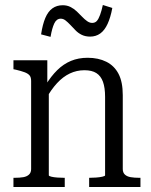

<svg xmlns="http://www.w3.org/2000/svg" viewBox="-20 -751 607 771"><path d="M34 0V-37H39Q59 -37 73.5 -39.5Q88 -42 96.5 -50Q105 -58 105 -72V-426Q105 -441 98.5 -448.5Q92 -456 78.5 -461Q65 -466 44 -471L34 -473V-509H170V-402L176 -395V-47Q176 -44 186 -41.5Q196 -39 210.5 -38Q225 -37 237 -37H240V0ZM544 0H338V-37H339Q351 -37 365.5 -38Q380 -39 391 -41.5Q402 -44 402 -47V-362Q402 -399 393.5 -422.5Q385 -446 367 -457.5Q349 -469 319 -469Q288 -469 260.5 -456Q233 -443 209 -417Q185 -391 164 -353L163 -409Q185 -445 210 -469.5Q235 -494 265 -506.5Q295 -519 332 -519Q375 -519 407 -503Q439 -487 456 -454.5Q473 -422 473 -369V-72Q473 -58 481.5 -50Q490 -42 505 -39.5Q520 -37 539 -37H544ZM342 -604Q323 -604 308.5 -611Q294 -618 283 -629.5Q272 -641 262 -651.5Q252 -662 243 -669Q234 -676 224 -676Q207 -676 198 -657Q189 -638 183 -603L145 -613Q151 -653 162 -679Q173 -705 190.5 -717.5Q208 -730 232 -730Q249 -730 263 -723Q277 -716 288.5 -705Q300 -694 310 -683.5Q320 -673 330 -666Q340 -659 350 -659Q362 -659 369 -667Q376 -675 382 -691.5Q388 -708 393 -731L431 -719Q424 -681 412 -655Q400 -629 382.5 -616.5Q365 -604 342 -604Z"/></svg>

Font: Roboto Serif 28pt Condensed Light
Style: Regular
Weight: 300
Width: 3
Designer: Greg Gazdowicz
Foundry: Commercial Type
Version: Version 1.008